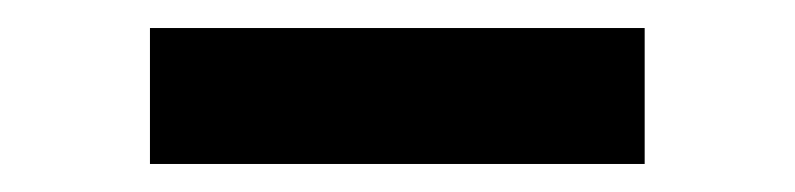

<svg xmlns="http://www.w3.org/2000/svg" viewBox="-20 -338 567 137"><path d="M87 -221V-318H440V-221Z"/></svg>

Font: Nunito Sans 7pt Expanded SemiBold
Style: Regular
Weight: 600
Width: 7
Designer: Vernon Adams
Foundry: Vernon Adams
Version: Version 3.101;gftools[0.9.27]